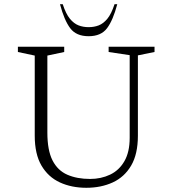

<svg xmlns="http://www.w3.org/2000/svg" viewBox="-20 -882 819 912"><path d="M390 10Q320 10 264.5 -15.5Q209 -41 177 -95.5Q145 -150 145 -238V-618L65 -635V-660H285V-635L205 -618V-252Q205 -168 229.5 -120Q254 -72 300 -52Q346 -32 408 -32Q460 -32 503 -52.5Q546 -73 571 -116.5Q596 -160 596 -227V-620L496 -635V-660H714V-635L635 -619V-238Q635 -150 603 -95.5Q571 -41 515.5 -15.5Q460 10 390 10ZM401 -710Q342 -710 313.5 -748Q285 -786 265 -862H278Q293 -816 312 -793Q331 -770 353 -761.5Q375 -753 401 -753Q427 -753 449 -761.5Q471 -770 490 -793Q509 -816 524 -862H537Q517 -786 488.5 -748Q460 -710 401 -710Z"/></svg>

Font: Spectral SC ExtraLight
Style: Regular
Weight: 275
Designer: Jean-Baptiste Levee
Foundry: Production Type
Version: Version 2.001